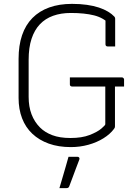

<svg xmlns="http://www.w3.org/2000/svg" viewBox="-20 -740 690 992"><path d="M341 -340H610Q613 -340 615.5 -338.5Q618 -337 619.5 -334.5Q621 -332 621 -329V-293H352Q349 -293 347 -294Q345 -295 343.5 -296.5Q342 -298 341.5 -300Q341 -302 341 -304Q341 -314 341 -322Q341 -330 341 -340ZM352 -720Q394 -720 429 -715Q464 -710 491 -701Q518 -692 538 -680Q558 -668 571 -654Q573 -652 574 -649Q575 -646 575 -644Q575 -621 575 -596.5Q575 -572 575 -548Q575 -524 575 -500Q565 -500 555.5 -500Q546 -500 536 -500Q531 -500 528 -503Q525 -506 525 -511Q525 -537 525 -562.5Q525 -588 525 -613.5Q525 -639 525 -664L548 -613Q516 -648 466.5 -660.5Q417 -673 346 -673Q295 -673 254.5 -658.5Q214 -644 186 -614.5Q158 -585 143 -539.5Q128 -494 128 -431V-239Q128 -189 143 -149.5Q158 -110 187 -81Q212 -56 250.5 -41.5Q289 -27 344 -27Q403 -27 443 -42.5Q483 -58 503.5 -75.5Q524 -93 524 -98Q524 -139 524 -173.5Q524 -208 524 -243Q524 -278 524 -318H578L574 -307Q574 -247 574 -197Q574 -147 574 -87Q574 -83 573 -80.5Q572 -78 569 -74Q549 -47 514.5 -25.5Q480 -4 436.5 8Q393 20 346 20Q282 20 232 2Q182 -16 147 -49Q112 -82 94 -129Q76 -176 76 -234V-436Q76 -505 94 -558Q112 -611 147.5 -647Q183 -683 234.5 -701.5Q286 -720 352 -720ZM334 70Q345 70 352 70Q359 70 366 70Q373 70 380 70Q386 70 389 74Q392 78 390 84Q379 113 371.5 132.5Q364 152 357 171.5Q350 191 338 222Q337 226 333.5 229Q330 232 323 232Q315 232 306.5 232Q298 232 287 232Q297 199 304.5 172.5Q312 146 319.5 121Q327 96 334 70Z"/></svg>

Font: Recursive Light
Style: Regular
Weight: 300
Version: Version 1.085